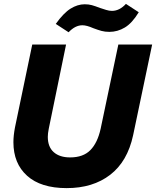

<svg xmlns="http://www.w3.org/2000/svg" viewBox="-20 -958 803 988"><path d="M49 -226Q49 -260 57 -302L146 -729H320L231 -296Q226 -271 226 -254Q226 -202 256.5 -175Q287 -148 341 -148Q408 -148 445 -185.5Q482 -223 498 -296L589 -729H763L665 -262Q636 -127 547 -58.5Q458 10 323 10Q190 10 119.5 -53.5Q49 -117 49 -226ZM460 -813Q426 -828 404 -828Q367 -828 333 -792L267 -835Q307 -891 343 -913.5Q379 -936 416 -936Q436 -936 452.5 -931.5Q469 -927 495 -917Q510 -912 526 -907Q542 -902 556 -902Q595 -902 628 -938L694 -895Q660 -839 622.5 -816.5Q585 -794 543 -794Q520 -794 502 -799Q484 -804 460 -813Z"/></svg>

Font: Mona Sans ExtraBold
Style: Italic
Weight: 800
Italic angle: -11.7°
Designer: Deni Anggara
Foundry: GitHub
Version: Version 2.000